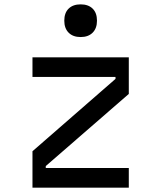

<svg xmlns="http://www.w3.org/2000/svg" viewBox="-20 -861 740 881"><path d="M129 -598H571V-430L190 -99V-90H571V0H129V-167L510 -499V-508H129ZM350 -691Q315 -691 295 -711Q275 -731 275 -766Q275 -802 295 -821.5Q315 -841 350 -841Q385 -841 405 -821.5Q425 -802 425 -766Q425 -731 405 -711Q385 -691 350 -691Z"/></svg>

Font: Martian Mono Light
Style: Regular
Weight: 300
Monospace: yes
Designer: Roman Shamin
Foundry: Evil Martians
Version: Version 1.000; ttfautohint (v1.8.4.7-5d5b)